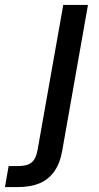

<svg xmlns="http://www.w3.org/2000/svg" viewBox="-131 -537 399 777"><path d="M-111 220 -96 135H-57Q-20 135 -2.5 120Q15 105 21 70L125 -517H225L121 72Q112 124 88.5 157Q65 190 28.5 205Q-8 220 -57 220Z"/></svg>

Font: DM Sans 11pt Medium
Style: Italic
Weight: 500
Italic angle: -10°
Version: Version 4.004;gftools[0.9.30]